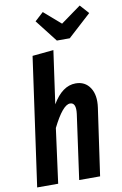

<svg xmlns="http://www.w3.org/2000/svg" viewBox="-104 -1033 690 1090"><g transform="rotate(-10 241.0 -487.5)"><path d="M436 -975.1 481.9 -923.8 348.1 -801.8H273.9L173.8 -930.2L223.1 -975.1L319.8 -891.1ZM335.9 -543.9Q390.6 -543.9 418.9 -500.7Q447.3 -457.5 437 -386.2L381.8 0H261.2L313 -372.1Q321.3 -437 285.2 -437Q243.2 -437 182.1 -314L140.1 0H19L123 -740.2L245.1 -752L202.1 -446.8Q259.3 -543.9 335.9 -543.9Z"/></g></svg>

Font: Fira Sans Compressed Medium
Style: Italic
Weight: 500
Width: 3
Italic angle: -8°
Designer: Carrois Corporate & Edenspiekermann AG
Foundry: Carrois Corporate GbR & Edenspiekermann AG
Version: Version 4.203;PS 004.203;hotconv 1.0.88;makeotf.lib2.5.64775